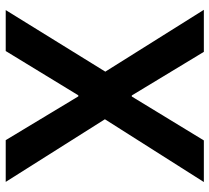

<svg xmlns="http://www.w3.org/2000/svg" viewBox="-52 -716 768 705"><g transform="rotate(-90 332.5 -364.0)"><path d="M169.9 -727.5 330.6 -460.9H334.5L497.1 -727.5H647.5L421.4 -361.8L648.4 0H494.1L334 -264.6H330.1L168.9 0H16.1L246.6 -363.3L16.6 -727.5Z"/></g></svg>

Font: Inter Display Semi Bold
Style: Regular
Weight: 600
Designer: Rasmus Andersson
Foundry: rsms
Version: Version 4.000;git-37864ae